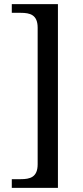

<svg xmlns="http://www.w3.org/2000/svg" viewBox="-20 -780 400 928"><path d="M37 128H260V-760H37V-718H80C125 -718 162 -709 162 -646V14C162 77 125 86 80 86H37Z"/></svg>

Font: Noto Serif Thai
Style: Regular
Weight: 400
Designer: Monotype Design Team
Foundry: Monotype Imaging Inc.
Version: Version 1.901